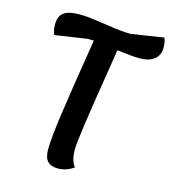

<svg xmlns="http://www.w3.org/2000/svg" viewBox="-110 -805 822 921"><g transform="rotate(15 301.0 -344.5)"><path d="M602 -664Q602 -627 576 -606.5Q550 -586 503 -586Q467 -586 391 -596L377 -506Q317 -139 317 -84Q317 -29 340 0Q302 26 263 26Q227 26 210 8Q193 -10 193 -51Q193 -103 211 -231.5Q229 -360 270 -611Q260 -612 241 -612L80 -588Q70 -607 70 -637Q70 -681 95 -698Q120 -715 170 -715Q208 -715 249.5 -709Q291 -703 299 -702Q385 -688 432 -688L593 -713Q602 -695 602 -664Z"/></g></svg>

Font: Lemonada
Style: Regular
Weight: 400
Designer: Mohamed Gaber (Arabic) Eduardo Tunni (Latin)
Foundry: Kief Type Foundry
Version: Version 3.006